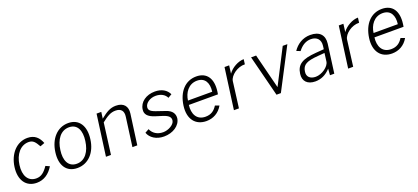

<svg xmlns="http://www.w3.org/2000/svg" viewBox="33 -1389 4927 2263"><g transform="rotate(-20 2497.0 -258.0)"><path d="M314 -526C179 -526 78 -415 56 -256C34 -98 106 10 241 10C332 10 401 -39 451 -121L402 -143C357 -77 316 -41 253 -41C152 -41 101 -127 119 -258C136 -387 210 -475 311 -475C367 -475 390 -445 427 -380L483 -401C455 -474 406 -526 314 -526Z M751 10C890 10 988 -99 1008 -257C1030 -415 964 -526 826 -526C688 -526 589 -415 568 -255C546 -98 612 10 751 10ZM761 -40C654 -40 614 -134 632 -258C648 -383 712 -476 818 -476C923 -476 963 -384 945 -258C929 -133 866 -40 761 -40Z M1110 0H1173L1224 -390C1294 -445 1339 -473 1400 -473C1472 -473 1501 -432 1491 -363L1442 0H1503L1555 -381C1567 -468 1522 -526 1424 -526C1353 -526 1303 -495 1228 -435L1239 -516H1180Z M1837 10C1949 10 2042 -51 2055 -138C2061 -193 2035 -241 1957 -266L1843 -305C1772 -330 1763 -355 1767 -385C1774 -433 1834 -475 1904 -475C1970 -475 2018 -447 2040 -401L2087 -429C2059 -489 1998 -526 1913 -526C1805 -526 1718 -466 1707 -375C1699 -320 1729 -278 1819 -250L1908 -222C1978 -199 1999 -171 1993 -132C1986 -84 1910 -41 1845 -41C1769 -41 1717 -78 1693 -134L1644 -107C1667 -39 1740 10 1837 10Z M2237 -240H2602L2607 -272C2629 -431 2564 -526 2432 -526C2294 -526 2198 -421 2175 -254C2152 -87 2235 10 2369 10C2453 10 2528 -29 2574 -110L2523 -128C2489 -74 2447 -42 2376 -42C2264 -42 2223 -133 2237 -240ZM2245 -292C2256 -383 2315 -476 2424 -476C2525 -476 2563 -397 2549 -292Z M2715 0H2778L2820 -327C2830 -394 2928 -468 3021 -464L3029 -526C2961 -526 2873 -479 2830 -416L2843 -516H2785Z M3573 -516H3515L3291 -80L3181 -516H3118L3249 0H3304Z M3735 10C3807 10 3870 -19 3926 -80L3920 0H3974L4022 -359C4035 -463 3979 -526 3862 -526C3766 -526 3691 -475 3644 -405L3692 -386C3738 -447 3792 -477 3852 -477C3928 -477 3971 -429 3961 -354L3956 -313L3853 -305C3684 -292 3610 -250 3595 -136C3582 -45 3638 10 3735 10ZM3758 -40C3689 -40 3647 -78 3657 -140C3668 -226 3725 -251 3864 -262L3949 -269L3936 -168C3928 -103 3833 -40 3758 -40Z M4148 0H4211L4253 -327C4263 -394 4361 -468 4454 -464L4462 -526C4394 -526 4306 -479 4263 -416L4276 -516H4218Z M4565 -240H4930L4935 -272C4957 -431 4892 -526 4760 -526C4622 -526 4526 -421 4503 -254C4480 -87 4563 10 4697 10C4781 10 4856 -29 4902 -110L4851 -128C4817 -74 4775 -42 4704 -42C4592 -42 4551 -133 4565 -240ZM4573 -292C4584 -383 4643 -476 4752 -476C4853 -476 4891 -397 4877 -292Z"/></g></svg>

Font: United Sans ExtraLight
Style: Italic
Weight: 200
Italic angle: -8°
Designer: Pablo Impallari, Rodrigo Fuenzalida (Modified by Dan O. Williams)
Version: Version 1.000;PS 001.000;hotconv 1.0.88;makeotf.lib2.5.64775